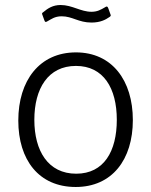

<svg xmlns="http://www.w3.org/2000/svg" viewBox="-20 -736 603 766"><path d="M415 -667C422 -671 423 -674 421 -678L412 -703C409 -711 406 -712 399 -707C382 -697 368 -689 345 -689C302 -689 268 -716 222 -716C191 -716 171 -703 152 -687C147 -684 147 -682 149 -677L157 -655C160 -647 162 -647 169 -651C184 -659 198 -671 226 -671C269 -671 293 -646 345 -646C381 -646 402 -658 415 -667ZM282 10C427 10 510 -99 510 -257C510 -415 427 -527 283 -527C138 -527 53 -415 53 -255C53 -98 135 10 282 10ZM284 -43C172 -43 117 -134 117 -258C117 -383 172 -473 283 -473C393 -473 446 -384 446 -258C446 -133 395 -43 284 -43Z"/></svg>

Font: United Sans ExtraLight
Style: Regular
Weight: 200
Designer: Pablo Impallari, Rodrigo Fuenzalida (Modified by Dan O. Williams)
Version: Version 1.000;PS 001.000;hotconv 1.0.88;makeotf.lib2.5.64775